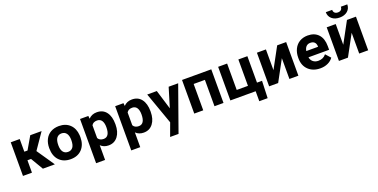

<svg xmlns="http://www.w3.org/2000/svg" viewBox="-20 -1688 5582 2835"><g transform="rotate(-20 2771.0 -270.5)"><path d="M261.2 -194.8H204.6V0H63.5V-528.3H204.6V-329.6H254.9L370.1 -528.3H548.3L375.5 -276.9L564.5 0H376.5Z M735.8 -359.9Q708.5 -323.2 708.5 -246.1Q708.5 -177.2 735.8 -141.1Q762.7 -105.5 812.5 -105.5Q860.8 -105.5 888.2 -140.6Q915.5 -176.3 915.5 -255.4Q915.5 -322.8 888.2 -359.9Q860.8 -396 811.5 -396Q762.7 -396 735.8 -359.9ZM567.9 -249.5V-255.4Q567.9 -329.6 596.7 -388.2Q626 -446.8 680.7 -478.5Q736.3 -510.7 811.5 -511.2Q917.5 -511.2 982.7 -449Q1047.9 -386.7 1055.2 -279.8L1056.2 -246.1Q1056.2 -130.9 990.7 -60.5Q925.3 9.3 812.5 9.3Q699.2 9.3 633.3 -60.5Q567.9 -130.4 567.9 -249.5Z M1371.1 -105.5Q1466.8 -105.5 1466.8 -255.9Q1466.8 -323.2 1441.9 -359.9Q1417 -395.5 1370.1 -395.5Q1307.6 -395.5 1283.7 -351.1V-151.4Q1308.6 -105.5 1371.1 -105.5ZM1607.4 -253.4V-246.6Q1607.4 -130.9 1554.2 -61Q1527.3 -25.9 1491.2 -8.3Q1454.6 9.3 1407.7 9.3Q1332.5 9.3 1283.7 -38.6V189.9V192.9H1280.3H1146H1142.6V189.9V-498.5V-502H1146H1270.5H1273.4V-499L1277.3 -457.5Q1327.6 -511.2 1406.7 -511.2Q1503.4 -511.2 1555.7 -441.9Q1607.4 -373.5 1607.4 -253.4Z M1923.3 -105.5Q2019 -105.5 2019 -255.9Q2019 -323.2 1994.1 -359.9Q1969.2 -395.5 1922.4 -395.5Q1859.9 -395.5 1835.9 -351.1V-151.4Q1860.8 -105.5 1923.3 -105.5ZM2159.7 -253.4V-246.6Q2159.7 -130.9 2106.4 -61Q2079.6 -25.9 2043.5 -8.3Q2006.8 9.3 1960 9.3Q1884.8 9.3 1835.9 -38.6V189.9V192.9H1832.5H1698.2H1694.8V189.9V-498.5V-502H1698.2H1822.8H1825.7V-499L1829.6 -457.5Q1879.9 -511.2 1959 -511.2Q2055.7 -511.2 2107.9 -441.9Q2159.7 -373.5 2159.7 -253.4Z M2376.5 -1 2199.7 -498.5 2198.7 -502H2202.1H2347.2H2349.1L2349.6 -500L2442.4 -196.3L2534.7 -500L2535.2 -502H2537.1H2681.6H2685.1L2683.6 -498.5L2434.1 202.6H2301.8Z M3214.4 0H3072.8V-414.1H2896V0H2754.9V-528.3H3214.4Z M3322.3 -528.3H3463.4V-113.8H3640.1V-528.3H3781.7V-112.8H3860.8L3851.1 156.7H3719.7V0H3322.3Z M4250 -528.3H4391.1V0H4250V-326.2L4073.2 0H3931.6V-528.3H4073.2V-202.6Z M4720.7 -396Q4681.2 -396 4656.2 -371.1Q4632.3 -346.7 4625 -301.8H4810.1V-309.1Q4809.1 -351.1 4786.1 -373.5Q4763.2 -396 4720.7 -396ZM4735.8 9.3Q4621.1 9.3 4549.8 -58.6Q4479.5 -126.5 4479.5 -238.8V-251.5Q4479.5 -326.7 4509.3 -386.7Q4539.1 -446.3 4593.3 -478.5Q4649.4 -511.2 4721.2 -511.2Q4828.1 -511.2 4888.2 -445.8Q4948.2 -380.9 4948.2 -261.7V-207.5V-204.1H4944.8H4623.5Q4630.9 -160.2 4662.1 -133.3Q4694.8 -105.5 4745.1 -105.5Q4823.2 -105.5 4865.7 -160.2L4868.2 -163.1L4870.6 -160.2L4936.5 -86.4L4938.5 -84.5L4937 -82.5Q4906.2 -39.1 4854 -15.1Q4827.6 -2.9 4798.1 3.2Q4768.6 9.3 4735.8 9.3Z M5346.7 -528.3H5487.8V0H5346.7V-326.2L5169.9 0H5028.3V-528.3H5169.9V-202.6ZM5429.7 -742.7Q5429.7 -677.7 5383.1 -637.7Q5336.4 -597.7 5260.7 -597.7Q5185.1 -597.7 5138.4 -637.2Q5091.8 -676.8 5091.8 -742.7H5191.9Q5191.9 -711.9 5210.2 -695.1Q5228.5 -678.2 5260.7 -678.2Q5292.5 -678.2 5310.5 -695.1Q5328.6 -711.9 5328.6 -742.7Z"/></g></svg>

Font: MAUL Bold
Style: Bold
Weight: 700
Designer: MAUL
Version: Version 1.0; 2020; ttfautohint (v1.8.3)